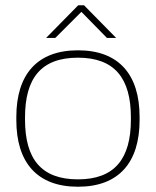

<svg xmlns="http://www.w3.org/2000/svg" viewBox="-20 -700 591 729"><path d="M42 -256V-244C42 -84 120 9 276 9C432 9 510 -84 510 -244V-256C510 -416 432 -509 276 -509C120 -509 42 -416 42 -256ZM75 -246V-254C75 -403 136 -481 276 -481C415 -481 477 -403 477 -254V-246C477 -97 415 -19 276 -19C136 -19 75 -97 75 -246ZM155 -556H190L289 -655L386 -556H421L299 -680H277Z"/></svg>

Font: LT Wave Text Thin
Style: Regular
Weight: 100
Designer: Daniel Lyons
Version: Version 2.5 (Glyphs App)